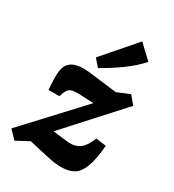

<svg xmlns="http://www.w3.org/2000/svg" viewBox="-166 -762 784 866"><g transform="rotate(30 226.0 -329.0)"><path d="M44 9 4 -32 302 -353 303 -314 194 -319Q171 -320 157 -317Q143 -314 134.5 -302.5Q126 -291 119 -266H62Q61 -286 60 -302.5Q59 -319 59 -331Q59 -361 65 -380.5Q71 -400 87 -412Q101 -422 117.5 -425.5Q134 -429 151 -429Q168 -429 193 -426Q218 -423 249 -419L330 -409L395 -436L429 -395L142 -79L134 -121L250 -107Q252 -107 256.5 -106.5Q261 -106 268 -106Q297 -106 318.5 -122Q340 -138 359 -184L412 -177Q406 -104 391 -64Q376 -24 350.5 -8.5Q325 7 286 7Q257 7 228 1Q199 -5 173 -11L109 -26ZM174 -500 319 -667 389 -601Q358 -565 309 -529Q260 -493 206 -463Z"/></g></svg>

Font: Rasa
Style: Italic
Weight: 400
Italic angle: -7.10001°
Designer: Anna Giedrys (Yrsa+Rasa design), David Brezina (Yrsa art-direction, Rasa art-direction, design)
Foundry: Rosetta Type Foundry
Version: Version 2.004